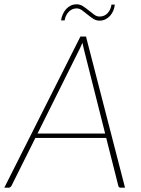

<svg xmlns="http://www.w3.org/2000/svg" viewBox="-39 -873 656 893"><path d="M450 -252 351 -644.5Q349.5 -651.5 347.8 -658.8Q346 -666 344.5 -674Q341 -666 337.8 -658.8Q334.5 -651.5 331 -644.5L135.5 -252ZM542.5 0H522Q514 0 511.5 -8L455 -231.5H125.5L14 -8Q11.5 -4.5 8.2 -2.2Q5 0 1 0H-19L335 -703H361ZM424 -796Q447 -796 461.8 -812.2Q476.5 -828.5 479.5 -851.5H495Q493.5 -836.5 487.8 -823Q482 -809.5 472.8 -799.2Q463.5 -789 451.2 -783Q439 -777 424 -777Q408 -777 394.2 -786Q380.5 -795 367.8 -805.5Q355 -816 342.8 -825Q330.5 -834 317 -834Q306 -834 296.5 -829.5Q287 -825 279.8 -817.2Q272.5 -809.5 267.8 -799.2Q263 -789 261.5 -778H245Q247 -793 253 -806.5Q259 -820 268.2 -830.5Q277.5 -841 290 -847Q302.5 -853 317.5 -853Q333.5 -853 347.2 -844Q361 -835 373.8 -824.5Q386.5 -814 398.8 -805Q411 -796 424 -796Z"/></svg>

Font: Lato ExtraLight
Style: Italic
Weight: 275
Italic angle: -7°
Designer: Lukasz Dziedzic with Adam Twardoch and Botio Nikoltchev
Foundry: tyPoland Lukasz Dziedzic
Version: Version 2.015; 2015-08-06; http://www.latofonts.com/